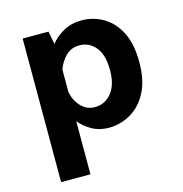

<svg xmlns="http://www.w3.org/2000/svg" viewBox="-105 -607 861 904"><g transform="rotate(-15 325.0 -155.5)"><path d="M82.5 200V-500H208.5L220.5 -437Q245.5 -468.5 283.8 -489.8Q322 -511 372.5 -511Q428 -511 476.5 -483.2Q525 -455.5 554.8 -398Q584.5 -340.5 584.5 -251Q584.5 -161.5 553.5 -103.5Q522.5 -45.5 472.8 -17.2Q423 11 367.5 11Q321.5 11 286 -8.8Q250.5 -28.5 225.5 -58.5V200ZM331.5 -400Q291 -400 264.2 -372.8Q237.5 -345.5 225.5 -310V-202Q232.5 -160.5 260 -130.2Q287.5 -100 328 -100Q377 -100 409.2 -138.8Q441.5 -177.5 441.5 -251Q441.5 -324.5 410.5 -362.2Q379.5 -400 331.5 -400Z"/></g></svg>

Font: Trispace SemiBold
Style: Regular
Weight: 600
Designer: Tyler Finck
Foundry: Etcetera Type Company
Version: Version 1.210; ttfautohint (v1.8.3)